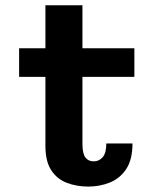

<svg xmlns="http://www.w3.org/2000/svg" viewBox="-20 -678 590 708"><path d="M147.5 -140V-394.5H50.5V-500H147.5V-658.5H284V-500H475.5V-394.5H284V-147Q284 -112 294.8 -97.5Q305.5 -83 325.5 -83Q345.5 -83 358.8 -98.5Q372 -114 372 -149H468.5Q468.5 -89.5 445.5 -54.8Q422.5 -20 385.2 -5Q348 10 305.5 10Q262.5 10 226.5 -3.8Q190.5 -17.5 169 -50.2Q147.5 -83 147.5 -140Z"/></svg>

Font: Trispace SemiCondensed SemiBold
Style: Regular
Weight: 600
Width: 4
Designer: Tyler Finck
Foundry: Etcetera Type Company
Version: Version 1.210; ttfautohint (v1.8.3)